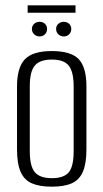

<svg xmlns="http://www.w3.org/2000/svg" viewBox="-20 -695 388 722"><path d="M175 7Q129 7 100 -5.5Q71 -18 57.5 -49Q44 -80 44 -133V-370Q44 -441 73.5 -472Q103 -503 175 -503Q247 -503 276 -472.5Q305 -442 305 -370V-133Q305 -81 292 -50Q279 -19 250.5 -6Q222 7 175 7ZM175 -25Q220 -25 238.5 -47Q257 -69 257 -127V-370Q257 -424 239 -447.5Q221 -471 175 -471Q130 -471 111 -448.5Q92 -426 92 -370V-127Q92 -70 111 -47.5Q130 -25 175 -25ZM129 -558Q117 -558 108.5 -566Q100 -574 100 -586Q100 -598 108.5 -605.5Q117 -613 129 -613Q141 -613 149 -605.5Q157 -598 157 -586Q157 -574 149 -566Q141 -558 129 -558ZM220 -558Q208 -558 199.5 -566Q191 -574 191 -586Q191 -598 199.5 -605.5Q208 -613 220 -613Q232 -613 240 -605.5Q248 -598 248 -586Q248 -574 240 -566Q232 -558 220 -558ZM84 -647V-675H264V-647Z"/></svg>

Font: Alumni Sans Thin Light
Style: Regular
Weight: 300
Version: Version 1.018